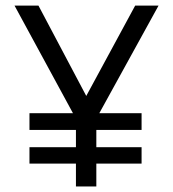

<svg xmlns="http://www.w3.org/2000/svg" viewBox="-20 -670 622 690"><path d="M85.9 -141.1H252.9V-203.1H85.9V-263.2H242.2L32.2 -649.9H118.2L290 -325.2L465.8 -649.9H549.8L336.9 -263.2H488.8V-203.1H326.2V-141.1H488.8V-82H326.2V0H252.9V-82H85.9Z"/></svg>

Font: Overused Grotesk
Style: Regular
Weight: 400
Version: Version 0.002